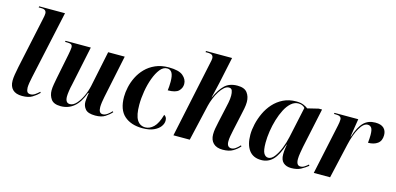

<svg xmlns="http://www.w3.org/2000/svg" viewBox="-69 -1187 3351 1624"><g transform="rotate(15 1606.0 -375.0)"><path d="M168 10Q112 10 84.5 -17.5Q57 -45 57 -95Q57 -119 62 -149Q67 -179 75 -219L171 -668Q174 -681 176 -693.5Q178 -706 178 -714Q178 -731 167.5 -740.5Q157 -750 129 -750H110L112 -760H338L209 -165Q203 -139 199 -113Q195 -87 195 -71Q196 -46 204 -34Q212 -22 233 -22Q253 -22 272 -35Q291 -48 308 -64L314 -56Q290 -31 256.5 -10.5Q223 10 168 10Z M808 10Q745 10 721.5 -17Q698 -44 698 -81Q698 -89 699.5 -104.5Q701 -120 703 -135.5Q705 -151 707 -159H701Q669 -72 620 -31.5Q571 9 505 9Q444 9 420.5 -24Q397 -57 397 -101Q397 -125 402.5 -156Q408 -187 413 -213L457 -432Q461 -454 463.5 -469.5Q466 -485 466 -494Q466 -512 456 -519Q446 -526 419 -526H401L403 -536H624L552 -192Q545 -164 540.5 -133.5Q536 -103 536 -85Q536 -28 576 -28Q605 -28 632 -57.5Q659 -87 680 -132Q701 -177 711 -223L776 -536H921L843 -162Q838 -140 834.5 -114Q831 -88 831 -71Q831 -17 866 -17Q886 -17 906 -31Q926 -45 943 -64L949 -57Q926 -31 893.5 -10.5Q861 10 808 10Z M1221 10Q1121 10 1062 -42Q1003 -94 1003 -207Q1003 -246 1013 -292Q1023 -338 1045 -382.5Q1067 -427 1102.5 -463.5Q1138 -500 1188.5 -522.5Q1239 -545 1305 -545Q1394 -545 1430.5 -514Q1467 -483 1467 -442Q1467 -407 1441 -381Q1415 -355 1346 -355Q1348 -370 1349.5 -388.5Q1351 -407 1351 -430Q1351 -486 1336.5 -509.5Q1322 -533 1294 -533Q1260 -533 1233 -499Q1206 -465 1186 -411Q1166 -357 1155.5 -294.5Q1145 -232 1145 -175Q1145 -85 1170 -44Q1195 -3 1243 -3Q1281 -3 1315 -35.5Q1349 -68 1371 -147Q1381 -142 1388 -131.5Q1395 -121 1395 -102Q1395 -76 1376.5 -50.5Q1358 -25 1319.5 -7.5Q1281 10 1221 10Z M1924 10Q1870 10 1841.5 -18Q1813 -46 1813 -95Q1813 -120 1817.5 -146Q1822 -172 1830 -208L1858 -335Q1863 -355 1869.5 -388.5Q1876 -422 1876 -450Q1876 -475 1869.5 -493.5Q1863 -512 1841 -512Q1820 -512 1800 -494.5Q1780 -477 1761.5 -448Q1743 -419 1729 -384.5Q1715 -350 1707 -317L1634 0H1491L1633 -671Q1636 -684 1638 -695Q1640 -706 1640 -713Q1640 -732 1629 -741Q1618 -750 1588 -750H1571L1573 -760H1801L1752 -529Q1748 -513 1742 -486Q1736 -459 1729.5 -433Q1723 -407 1720 -394H1722Q1755 -468 1796 -507Q1837 -546 1907 -546Q1968 -546 1993 -513Q2018 -480 2018 -432Q2018 -406 2012 -375Q2006 -344 2000 -318L1968 -171Q1962 -143 1957.5 -117.5Q1953 -92 1953 -71Q1953 -20 1992 -20Q2010 -20 2028.5 -33Q2047 -46 2065 -66L2071 -58Q2049 -32 2014.5 -11Q1980 10 1924 10Z M2261 10Q2190 10 2154 -38.5Q2118 -87 2118 -174Q2118 -217 2129.5 -267.5Q2141 -318 2164 -367.5Q2187 -417 2223 -457Q2259 -497 2308.5 -521.5Q2358 -546 2422 -546Q2459 -546 2484 -536Q2509 -526 2525 -513L2620 -536H2649L2575 -188Q2571 -167 2565.5 -134.5Q2560 -102 2560 -79Q2560 -23 2596 -23Q2614 -23 2630.5 -33.5Q2647 -44 2663 -58L2668 -48Q2642 -27 2608.5 -8.5Q2575 10 2524 10Q2480 10 2454.5 -13Q2429 -36 2429 -85Q2429 -111 2432 -131.5Q2435 -152 2438 -173H2436Q2405 -76 2363.5 -33Q2322 10 2261 10ZM2314 -24Q2342 -24 2367 -56.5Q2392 -89 2412 -138.5Q2432 -188 2443 -240L2501 -510Q2481 -534 2443 -534Q2409 -534 2380 -508.5Q2351 -483 2329 -440.5Q2307 -398 2291.5 -346.5Q2276 -295 2268 -242Q2260 -189 2260 -142Q2260 -74 2275 -49Q2290 -24 2314 -24Z M2814 -441Q2817 -456 2819 -469Q2821 -482 2821 -494Q2821 -526 2774 -526H2756L2758 -536H2966L2941 -378H2944Q2973 -468 3012.5 -507Q3052 -546 3114 -546Q3164 -546 3188 -523.5Q3212 -501 3212 -462Q3212 -412 3180 -388.5Q3148 -365 3097 -365Q3099 -386 3100 -402.5Q3101 -419 3101 -433Q3101 -480 3089 -496Q3077 -512 3056 -512Q3020 -512 2986.5 -454Q2953 -396 2932 -303L2863 0H2720Z"/></g></svg>

Font: Noto Serif Display SemiCondensed
Style: Bold Italic
Weight: 700
Width: 4
Italic angle: -12°
Designer: Monotype Design Team
Foundry: Monotype Imaging Inc.
Version: Version 2.009